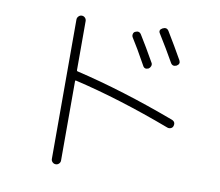

<svg xmlns="http://www.w3.org/2000/svg" viewBox="-87 -869 1173 1025"><g transform="rotate(10 500.0 -356.5)"><path d="M572.3 -716.8Q593.8 -727.5 605.5 -709Q641.6 -651.4 688.5 -568.4Q692.4 -560.5 689 -551.3Q685.5 -542 677.7 -537.1Q656.2 -527.3 646.5 -546.9Q595.7 -638.7 565.4 -685.5Q560.5 -693.4 562.5 -703.1Q564.5 -712.9 572.3 -716.8ZM713.9 -760.7Q735.4 -771.5 747.1 -752.9Q793 -677.7 832 -608.4Q841.8 -589.8 822.3 -578.1Q800.8 -568.4 790 -587.9Q751 -657.2 705.1 -730.5Q692.4 -749 713.9 -760.7ZM252.9 28.3V-727.5Q252.9 -737.3 260.3 -745.1Q267.6 -752.9 277.8 -752.9Q288.1 -752.9 295.4 -745.6Q302.7 -738.3 302.7 -727.5V-461.9Q302.7 -457 306.6 -456.1Q560.5 -396.5 847.7 -289.1Q869.1 -280.3 862.3 -257.8Q859.4 -248 849.6 -244.1Q839.8 -240.2 830.1 -244.1Q549.8 -349.6 306.6 -406.2Q305.7 -407.2 304.2 -405.8Q302.7 -404.3 302.7 -402.3V28.3Q302.7 38.1 295.4 45.4Q288.1 52.7 277.8 52.7Q267.6 52.7 260.3 45.4Q252.9 38.1 252.9 28.3Z"/></g></svg>

Font: Rounded-L Mgen+ 1mn light
Style: Regular
Weight: 200
Designer: [Source Han Sans]
Ryoko NISHIZUKA  (kana & ideographs); Paul D. Hunt (Latin, Greek & Cyrillic); Wenlong ZHANG  (bopomofo
Version: Version 1.059.20150602